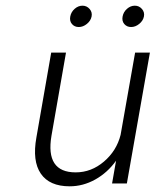

<svg xmlns="http://www.w3.org/2000/svg" viewBox="-20 -645 547 675"><path d="M161 -168Q139 -39 246 -39Q301 -39 345.5 -77Q390 -115 404 -171L455 -460H507L426 0H374L388 -80Q358 -38 315 -14Q272 10 225 10Q154 10 123.5 -34.5Q93 -79 108 -162L160 -460H212ZM417 -560.5Q408 -571 411 -587Q414 -603 426.5 -614Q439 -625 454 -625Q469 -625 479 -613.5Q489 -602 486 -587Q483 -572 469.5 -561Q456 -550 441 -550Q426 -550 417 -560.5ZM233 -560.5Q224 -571 227 -587Q230 -603 242.5 -614Q255 -625 270 -625Q285 -625 295 -613.5Q305 -602 302 -587Q299 -572 285.5 -561Q272 -550 257 -550Q242 -550 233 -560.5Z"/></svg>

Font: Renner* Light
Style: Light Italic
Weight: 300
Italic angle: -10°
Version: Version 003.000 ; ttfautohint (v0.97) -l 8 -r 50 -G 200 -x 1